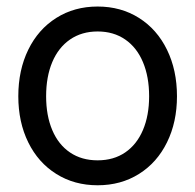

<svg xmlns="http://www.w3.org/2000/svg" viewBox="-20 -547 589 579"><path d="M35.2 -256.8Q35.2 -335.4 65.2 -397Q95.2 -458.5 149.7 -492.9Q204.1 -527.3 274.4 -527.3Q344.7 -527.3 399.2 -492.9Q453.6 -458.5 483.6 -397Q513.7 -335.4 513.7 -256.8Q513.7 -178.7 483.6 -117.7Q453.6 -56.6 399.2 -22.5Q344.7 11.7 274.4 11.7Q204.1 11.7 149.7 -22.5Q95.2 -56.6 65.2 -117.7Q35.2 -178.7 35.2 -256.8ZM429.7 -256.8Q429.7 -315.4 411.1 -359.6Q392.6 -403.8 357.4 -428Q322.3 -452.1 274.4 -452.1Q226.6 -452.1 191.4 -428Q156.2 -403.8 137.7 -359.9Q119.1 -315.9 119.1 -256.8Q119.1 -198.2 137.7 -154.5Q156.2 -110.8 191.2 -87.2Q226.1 -63.5 274.4 -63.5Q322.8 -63.5 357.7 -87.4Q392.6 -111.3 411.1 -155Q429.7 -198.7 429.7 -256.8Z"/></svg>

Font: Intratopia Thin
Style: Regular
Weight: 100
Designer: Rasmus Andersson
Foundry: rsms
Version: Version 3.000;Glyphs 3.2.3 (3260)